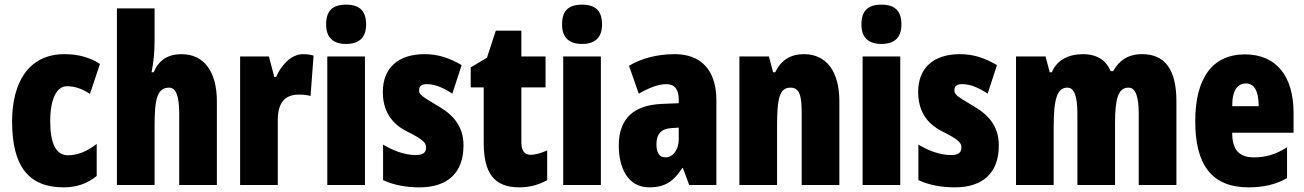

<svg xmlns="http://www.w3.org/2000/svg" viewBox="-20 -796 5612 826"><path d="M254 10C309 10 356 -6 396 -39V-177C356 -145 314 -128 272 -128C222 -128 196 -177 196 -274C196 -371 224 -425 268 -425C302 -425 334 -414 367 -392L410 -521C366 -549 318 -563 257 -563C99 -563 32 -435 32 -274C32 -78 105 10 254 10Z M645 -621V-760H483V0H645V-253C645 -367 655 -419 708 -419C737 -419 751 -382 751 -308V0H913V-360C913 -489 857 -563 761 -563C702 -563 663 -537 641 -485H632C641 -529 645 -575 645 -621Z M1284 -563C1229 -563 1187 -510 1168 -465H1160L1137 -553H1013V0H1175V-278C1175 -350 1202 -389 1266 -389C1287 -389 1303 -387 1316 -383L1329 -557C1309 -562 1297 -563 1284 -563Z M1469 -776C1409 -776 1383 -748 1383 -691C1383 -635 1412 -607 1469 -607C1526 -607 1555 -635 1555 -691C1555 -747 1529 -776 1469 -776ZM1550 -553H1388V0H1550Z M1974 -170C1974 -255 1928 -304 1861 -342C1790 -384 1783 -390 1783 -408C1783 -426 1794 -434 1817 -434C1855 -434 1893 -415 1926 -393L1966 -516C1913 -547 1864 -563 1807 -563C1692 -563 1627 -503 1627 -400C1627 -322 1662 -265 1730 -231C1807 -193 1813 -179 1813 -161C1813 -138 1798 -129 1768 -129C1718 -129 1668 -150 1628 -174V-21C1679 2 1731 10 1785 10C1904 10 1974 -51 1974 -170Z M2263 -130C2236 -130 2223 -148 2223 -184V-420H2327V-553H2223V-664H2113L2075 -548L2005 -506V-420H2061V-182C2061 -52 2105 10 2214 10C2259 10 2298 -1 2334 -21V-149C2307 -137 2283 -130 2263 -130Z M2484 -776C2424 -776 2398 -748 2398 -691C2398 -635 2427 -607 2484 -607C2541 -607 2570 -635 2570 -691C2570 -747 2544 -776 2484 -776ZM2565 -553H2403V0H2565Z M2883 -563C2807 -563 2740 -545 2686 -513L2728 -393C2777 -421 2815 -434 2847 -434C2883 -434 2900 -411 2900 -366V-352L2828 -349C2707 -344 2642 -287 2642 -169C2642 -79 2678 10 2773 10C2842 10 2879 -17 2915 -73H2918L2945 0H3062V-363C3062 -498 2993 -563 2883 -563ZM2870 -245 2900 -247V-198C2900 -151 2875 -119 2843 -119C2817 -119 2804 -138 2804 -176C2804 -220 2826 -243 2870 -245Z M3439 -563C3380 -563 3340 -537 3315 -485H3306L3288 -553H3161V0H3323V-253C3323 -378 3335 -419 3381 -419C3421 -419 3429 -381 3429 -308V0H3591V-360C3591 -489 3535 -563 3439 -563Z M3772 -776C3712 -776 3686 -748 3686 -691C3686 -635 3715 -607 3772 -607C3829 -607 3858 -635 3858 -691C3858 -747 3832 -776 3772 -776ZM3853 -553H3691V0H3853Z M4277 -170C4277 -255 4231 -304 4164 -342C4093 -384 4086 -390 4086 -408C4086 -426 4097 -434 4120 -434C4158 -434 4196 -415 4229 -393L4269 -516C4216 -547 4167 -563 4110 -563C3995 -563 3930 -503 3930 -400C3930 -322 3965 -265 4033 -231C4110 -193 4116 -179 4116 -161C4116 -138 4101 -129 4071 -129C4021 -129 3971 -150 3931 -174V-21C3982 2 4034 10 4088 10C4207 10 4277 -51 4277 -170Z M4893 -563C4834 -563 4794 -536 4769 -490H4758C4741 -532 4704 -563 4639 -563C4575 -563 4526 -536 4505 -485H4496L4478 -553H4351V0H4513V-248C4513 -369 4527 -419 4572 -419C4602 -419 4615 -381 4615 -307V0H4777V-264C4777 -371 4790 -419 4835 -419C4865 -419 4879 -381 4879 -307V0H5041V-360C5041 -497 4992 -563 4893 -563Z M5336 -562C5195 -562 5122 -459 5122 -274C5122 -90 5191 10 5351 10C5415 10 5469 -2 5517 -30V-162C5466 -131 5426 -119 5375 -119C5311 -119 5281 -151 5281 -225H5545V-310C5545 -472 5468 -562 5336 -562ZM5340 -437C5373 -437 5395 -409 5395 -339H5281C5281 -411 5306 -437 5340 -437Z"/></svg>

Font: Noto Sans Gujarati ExtraCondensed Black
Style: Regular
Weight: 900
Width: 2
Designer: Jelle Bosma - Monotype Design Team, Universal Thirst
Foundry: Monotype Imaging Inc.
Version: Version 2.106